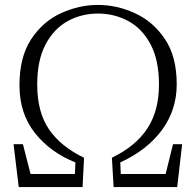

<svg xmlns="http://www.w3.org/2000/svg" viewBox="-20 -759 795 779"><path d="M56 0 35 -174H73L104 -53H284L286 -100Q185 -140 122 -219Q59 -298 59 -413Q59 -528 106.5 -600Q154 -672 227.5 -705.5Q301 -739 377 -739Q455 -739 528.5 -705Q602 -671 649.5 -600Q697 -529 697 -417Q697 -313 637 -231.5Q577 -150 468 -100L470 -53H652L682 -174H719L699 0H441L434 -119Q531 -166 578 -238Q625 -310 625 -416Q625 -514 591.5 -578Q558 -642 501.5 -673Q445 -704 377 -704Q311 -704 255 -673.5Q199 -643 165 -579Q131 -515 131 -416Q131 -304 179 -234Q227 -164 321 -119L315 0Z"/></svg>

Font: Minh Nguyen ExtraLight
Style: Regular
Weight: 250
Designer: Ryoko NISHIZUKA 西塚涼子 (kana & ideographs); Frank Grießhammer (Latin, Greek & Cyrillic); Wenlong ZHANG 张文龙 (bopomofo); San
Foundry: Adobe
Version: Version 1.100;July 7, 2023;FontCreator 14.0.0.2814 64-bit